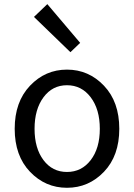

<svg xmlns="http://www.w3.org/2000/svg" viewBox="-20 -892 645 925"><path d="M481 -64.5Q407.2 12.7 302.7 12.7Q198.2 12.7 124.5 -64.5Q50.8 -141.6 50.8 -271.5Q50.8 -401.4 124.5 -479Q198.2 -556.6 302.7 -556.6Q407.2 -556.6 481 -479Q554.7 -401.4 554.7 -271.5Q554.7 -141.6 481 -64.5ZM189.5 -120.6Q232.4 -63.5 302.7 -63.5Q373 -63.5 417 -120.6Q460.9 -177.7 460.9 -271.5Q460.9 -365.2 417 -423.3Q373 -481.4 302.7 -481.4Q232.4 -481.4 189.5 -423.3Q146.5 -365.2 146.5 -271.5Q146.5 -177.7 189.5 -120.6ZM319.3 -640.6 143.6 -810.5 208 -872.1 366.2 -685.5Z"/></svg>

Font: GenYoGothic TW TTF Regular
Style: Regular
Weight: 400
Version: Version 1.300